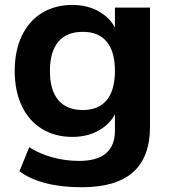

<svg xmlns="http://www.w3.org/2000/svg" viewBox="-20 -570 703 783"><path d="M59.3 128.4 99.1 30.5Q140.4 56.9 193.2 71.5Q246.1 86.2 302.5 86.2Q375.5 86.2 412.1 55.3Q448.7 24.4 448.7 -37.6V-129.4H459.5Q442.1 -75.4 392.3 -43.6Q342.5 -11.7 275.4 -11.7Q204.1 -11.7 150.8 -44.6Q97.4 -77.4 68.7 -138.3Q40 -199.2 40 -280.8Q40 -362.3 68.7 -423.2Q97.4 -484.1 150.8 -517Q204.1 -549.8 275.4 -549.8Q342.5 -549.8 392.3 -517.9Q442.1 -486.1 459.5 -431.9L448.7 -434.1V-539.1H591.8V-53.7Q591.8 70.6 522.7 132.1Q453.6 193.6 313.5 193.6Q230.7 193.6 166.4 177Q102.1 160.4 59.3 128.4ZM448.7 -280.8Q448.7 -359.1 415.4 -399.7Q382.1 -440.2 317.6 -440.2Q251.7 -440.2 217.7 -399.7Q183.6 -359.1 183.6 -280.8Q183.6 -202.4 217.7 -161.9Q251.7 -121.3 317.6 -121.3Q382.1 -121.3 415.4 -161.9Q448.7 -202.4 448.7 -280.8Z"/></svg>

Font: Min Sans VF VF
Style: Regular
Weight: 400
Designer: Jinseong-Kim, NotoSansCJK, Nunito
Foundry: Jinseong-Kim
Version: Version 1.420;Glyphs 3.1.2 (3151)